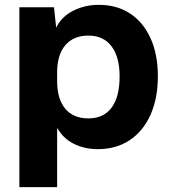

<svg xmlns="http://www.w3.org/2000/svg" viewBox="-20 -606 706 793"><path d="M60 167V-576H203L212 -492Q234 -537 282 -561.5Q330 -586 388 -586Q463 -586 517.5 -550Q572 -514 602 -447.5Q632 -381 632 -291Q632 -199 601.5 -131.5Q571 -64 515.5 -27Q460 10 384 10Q329 10 285 -12Q241 -34 216 -78V167ZM216 -271Q216 -197 249.5 -157Q283 -117 345 -117Q408 -117 441 -161.5Q474 -206 474 -290Q474 -371 440.5 -415Q407 -459 345 -459Q284 -459 250 -419.5Q216 -380 216 -307Z"/></svg>

Font: BDO Grotesk
Style: Bold
Weight: 700
Designer: Deni Anggara
Foundry: Lokal Container
Version: Version 2.000